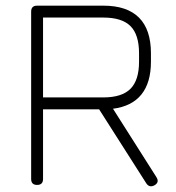

<svg xmlns="http://www.w3.org/2000/svg" viewBox="-20 -653 622 678"><path d="M526 1Q517 6 509.8 4.5Q502.5 3 497 -5L330 -267H132V-21Q132 0 111 0Q90 0 90 -21V-612Q90 -633 111 -633H345Q428.5 -633 470.8 -590.8Q513 -548.5 513 -465V-435Q513 -361 479.2 -319.2Q445.5 -277.5 379 -269L532 -28Q544 -9.5 526 1ZM132 -309H345Q410.5 -309 440.8 -339.5Q471 -370 471 -435V-465Q471 -530.5 440.8 -560.8Q410.5 -591 345 -591H132Z"/></svg>

Font: Jura Light Light
Style: Regular
Weight: 300
Version: Version 5.106